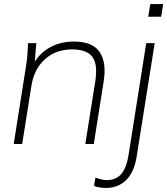

<svg xmlns="http://www.w3.org/2000/svg" viewBox="-20 -714 829 952"><path d="M48 0 110 -392Q114 -418 116 -445Q118 -472 119 -500H160L150 -380L136 -379Q166 -442 220.5 -475Q275 -508 346 -508Q439 -508 474 -456Q509 -404 494 -310L445 0H403L452 -308Q466 -395 438 -432Q410 -469 338 -469Q256 -469 202.5 -420Q149 -371 136 -290L90 0ZM504 218Q494 218 475.5 215.5Q457 213 446 207L453 167Q464 171 480 175Q496 179 509 179Q556 179 582 148Q608 117 618 51L705 -500H747L658 60Q646 138 606.5 178Q567 218 504 218ZM715 -631 725 -694H789L779 -631Z"/></svg>

Font: Mulish ExtraLight ExtraLight
Style: Italic
Weight: 250
Italic angle: -9°
Version: Version 3.603